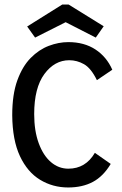

<svg xmlns="http://www.w3.org/2000/svg" viewBox="-20 -817 540 848"><path d="M281 11Q213 11 157 -23Q101 -57 68 -127.5Q35 -198 34 -308Q34 -400 56.5 -462Q79 -524 115.5 -561Q152 -598 195.5 -614.5Q239 -631 282 -631Q352 -631 401.5 -598.5Q451 -566 476 -509L408 -463Q382 -516 351 -533.5Q320 -551 286 -551Q221 -551 176 -490Q131 -429 131 -313Q131 -239 151 -184.5Q171 -130 205 -101Q239 -72 282 -72Q358 -72 399 -142L469 -93Q436 -38 390 -13.5Q344 11 281 11ZM135 -651 100 -700 255 -797H283L438 -701L403 -651L270 -719Z"/></svg>

Font: Inconsolata SemiBold
Style: Regular
Weight: 600
Monospace: yes
Designer: Raph Levien, Cyreal, Brenton Simpson
Foundry: Raph Levien, Cyreal, Google
Version: Version 3.100; ttfautohint (v1.8.4.7-5d5b)